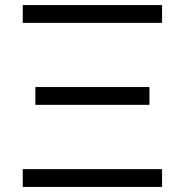

<svg xmlns="http://www.w3.org/2000/svg" viewBox="-20 -740 732 760"><path d="M70 -649.5H621.5V-720H70ZM120 -325H571.5V-395.5H120ZM70 0H621.5V-70.5H70Z"/></svg>

Font: Hauora
Style: Regular
Weight: 400
Designer: Mikhail Sharanda
Foundry: WCYS & Co.
Version: Version 1.010